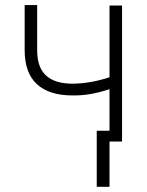

<svg xmlns="http://www.w3.org/2000/svg" viewBox="-20 -552 573 749"><path d="M456.1 0H407.2V176.8H357.4V-42H407.2V-204.1Q366.7 -190.9 332.8 -185.1Q298.8 -179.2 262.7 -179.7Q171.9 -179.7 124 -223.6Q76.2 -267.6 76.2 -356.4V-532.2H125V-356.4Q125 -288.6 159.9 -257.1Q194.8 -225.6 261.7 -225.6Q330.1 -225.6 407.2 -250.5V-530.3H456.1Z"/></svg>

Font: Pretendard Std ExtraLight
Style: Regular
Weight: 200
Designer: Base glyphs from Inter by Rasmus Andersson; Hangeul glyphs from Noto Sans CJK(Source Han Sans) by Jang Soo-young and Kan
Foundry: Kil Hyung-jin
Version: Version 1.309